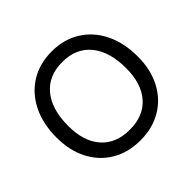

<svg xmlns="http://www.w3.org/2000/svg" viewBox="-163 -836 1020 1020"><g transform="rotate(-45 347.0 -326.0)"><path d="M42.5 -317.5Q42.5 -420.5 80.5 -497.5Q118.5 -574.5 187.2 -617.2Q256 -660 348 -660Q439 -660 507.8 -617.2Q576.5 -574.5 614.5 -497.5Q652.5 -420.5 652.5 -317.5Q652.5 -220 614.5 -146.8Q576.5 -73.5 507.8 -32.8Q439 8 348 8Q256 8 187.2 -32.8Q118.5 -73.5 80.5 -146.8Q42.5 -220 42.5 -317.5ZM565 -317.5Q565 -442 508 -511.2Q451 -580.5 348 -580.5Q244 -580.5 187 -511.2Q130 -442 130 -317.5Q130 -201.5 187 -136.8Q244 -72 348 -72Q451 -72 508 -136.8Q565 -201.5 565 -317.5Z"/></g></svg>

Font: Overused Grotesk
Style: Regular
Weight: 450
Version: Version 0.004